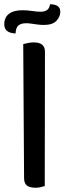

<svg xmlns="http://www.w3.org/2000/svg" viewBox="-32 -873 311 901"><path d="M135 8Q107 8 94 -2.5Q81 -13 81 -38L77 -666Q84 -668 98 -671Q112 -674 127 -674Q179 -674 179 -630L178 0Q171 2 160 5Q149 8 135 8ZM41 -716Q-12 -718 -12 -759Q-12 -791 10 -808Q32 -825 74 -825Q95 -825 118 -821.5Q141 -818 158 -818Q178 -818 189 -826Q200 -834 203 -853Q226 -853 238.5 -844.5Q251 -836 251 -818Q251 -795 233 -775.5Q215 -756 174 -756Q158 -756 143.5 -758Q129 -760 115.5 -762Q102 -764 91 -764Q67 -764 54.5 -753.5Q42 -743 41 -716Z"/></svg>

Font: Baloo Bhaijaan 2 Medium
Style: Regular
Weight: 500
Designer: Sanskriti Dholi, Noopur Datye and Ek Type
Foundry: Ek Type
Version: Version 1.701